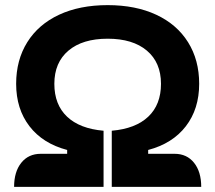

<svg xmlns="http://www.w3.org/2000/svg" viewBox="-20 -729 840 749"><path d="M192 -402Q192 -321 241.5 -274Q291 -227 384 -219V0H35Q35 -59 63 -94Q91 -129 139 -129H242V-144Q147 -169 95 -236.5Q43 -304 43 -402Q43 -495 86.5 -564.5Q130 -634 210.5 -671.5Q291 -709 400 -709Q509 -709 589.5 -671.5Q670 -634 713.5 -564.5Q757 -495 757 -402Q757 -304 705 -236.5Q653 -169 558 -144V-129H661Q709 -129 737 -94Q765 -59 765 0H416V-219Q509 -227 558.5 -274Q608 -321 608 -402Q608 -485 553 -531.5Q498 -578 400 -578Q302 -578 247 -531.5Q192 -485 192 -402Z"/></svg>

Font: K2D ExtraBold
Style: Regular
Weight: 800
Designer: Katatrad Aksorn Co.,Ltd.
Foundry: Cadson Demak Co.,Ltd.
Version: Version 1.000; ttfautohint (v1.6)